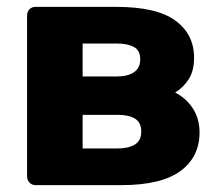

<svg xmlns="http://www.w3.org/2000/svg" viewBox="-20 -540 646 560"><path d="M84 0Q73 0 66 -7.5Q59 -15 59 -25V-495Q59 -506 66 -513Q73 -520 84 -520H318Q437 -520 491.5 -480Q546 -440 546 -372Q546 -334 531 -310Q516 -286 491 -270Q524 -253 543 -223Q562 -193 562 -154Q562 -82 506 -41Q450 0 333 0ZM221 -107H323Q355 -107 373.5 -118.5Q392 -130 392 -156Q392 -182 374.5 -193.5Q357 -205 323 -205H221ZM221 -317H321Q353 -317 371 -329.5Q389 -342 389 -367Q389 -393 370.5 -403Q352 -413 321 -413H221Z"/></svg>

Font: Rubik
Style: Bold
Weight: 700
Designer: Hubert and Fischer
Foundry: Hubert and Fischer
Version: Version 2.300;gftools[0.9.30]